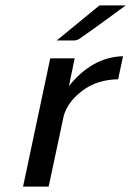

<svg xmlns="http://www.w3.org/2000/svg" viewBox="-20 -687 483 707"><path d="M64.9 0 165 -472.2H254.9L233.9 -370.1Q319.8 -477.1 433.1 -480L415 -395Q337.9 -394 283.9 -353.5Q230 -313 214.8 -261.2L159.2 0ZM189 -538.1 346.2 -667H442.9Q396 -632.8 335.9 -588.9Q282.7 -550.8 272.9 -544.4Q263.2 -538.1 252.9 -538.1Q252 -538.1 251 -538.1Z"/></svg>

Font: CMU Bright
Style: SemiBoldOblique
Weight: 600
Italic angle: -12°
Version: Version 0.7.0